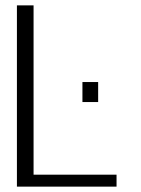

<svg xmlns="http://www.w3.org/2000/svg" viewBox="-20 -695 524 715"><path d="M43 0H414V-44.5H105V-675H43ZM287 -389.5V-315H345.5V-389.5Z"/></svg>

Font: Anybody UltraCondensed Thin Light
Style: Regular
Weight: 300
Version: Version 1.111